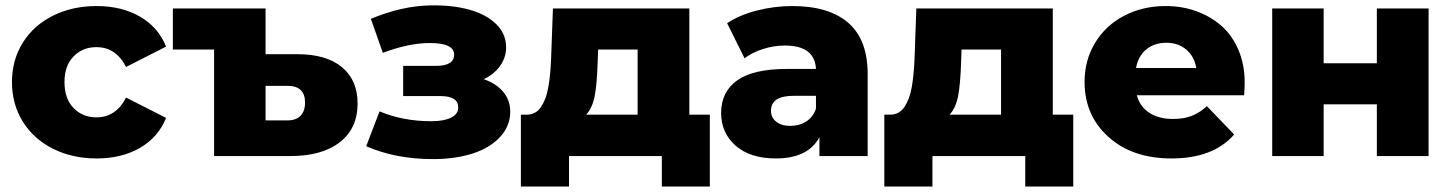

<svg xmlns="http://www.w3.org/2000/svg" viewBox="-20 -573 5329 705"><path d="M335 8.8Q245.6 8.8 174.6 -26.9Q103.5 -62.5 63.7 -126.5Q23.9 -190.4 23.9 -272Q23.9 -352.5 63.7 -416.3Q103.5 -480 174.6 -515.4Q245.6 -550.8 335 -550.8Q427.2 -550.8 494.4 -511.7Q561.5 -472.7 589.8 -401.9L442.9 -327.1Q405.8 -399.9 334 -399.9Q283.2 -399.9 250 -365.7Q216.8 -331.5 216.8 -272Q216.8 -210.9 250 -176.5Q283.2 -142.1 334 -142.1Q405.8 -142.1 442.9 -214.8L589.8 -140.1Q561.5 -69.3 494.4 -30.3Q427.2 8.8 335 8.8Z M766.1 0V-391.1H614.7V-542H955.1V-374H1071.8Q1178.2 -374 1235.6 -326.4Q1293 -278.8 1293 -192.9Q1293 -101.6 1227.8 -50.8Q1162.6 0 1046.9 0ZM955.1 -130.9H1035.2Q1066.9 -130.9 1083.5 -147.9Q1100.1 -165 1100.1 -196.8Q1100.1 -257.8 1035.2 -257.8H955.1Z M1570.8 11.2Q1432.1 11.2 1324.7 -36.1L1373.5 -164.1Q1459.5 -127.9 1563.5 -127.9Q1609.4 -127.9 1636 -140.9Q1662.6 -153.8 1662.6 -178.2Q1662.6 -220.2 1597.7 -220.2H1460.4V-331.1H1580.6Q1647.5 -331.1 1647.5 -372.1Q1647.5 -415 1558.6 -415Q1480.5 -415 1385.7 -378.9L1341.8 -503.9Q1457 -551.8 1561.5 -553.2Q1640.1 -554.7 1702.1 -537.8Q1764.2 -521 1801.3 -485.1Q1838.4 -449.2 1838.4 -398.9Q1838.4 -362.3 1816.4 -331.3Q1794.4 -300.3 1756.3 -282.2Q1802.7 -266.1 1828.1 -235.4Q1853.5 -204.6 1853.5 -163.1Q1853.5 -109.4 1815.4 -69.1Q1777.3 -28.8 1713.9 -8.8Q1650.4 11.2 1570.8 11.2Z M1892.6 111.8V-151.9H1913.6Q1930.7 -151.9 1944.1 -159.2Q1957.5 -166.5 1966.8 -180.7Q1976.1 -194.8 1982.7 -212.2Q1989.3 -229.5 1993.4 -253.4Q1997.6 -277.3 1999.8 -300.5Q2002 -323.7 2003.4 -353L2010.3 -542H2511.2V-151.9H2586.4V111.8H2410.2V0H2069.3V111.8ZM2321.3 -151.9V-391.1H2176.3L2174.3 -338.9Q2171.9 -265.1 2163.8 -221.4Q2155.8 -177.7 2132.3 -151.9Z M2988.8 0V-68.8Q2946.3 8.8 2829.1 8.8Q2734.4 8.8 2681.2 -38.1Q2627.9 -85 2627.9 -158.2Q2627.9 -235.8 2686.8 -277.8Q2745.6 -319.8 2868.2 -319.8H2976.1Q2971.7 -405.8 2861.8 -405.8Q2821.8 -405.8 2781.7 -393.1Q2741.7 -380.4 2713.9 -358.9L2649.9 -487.8Q2695.3 -518.1 2759.5 -534.4Q2823.7 -550.8 2889.2 -550.8Q3023.9 -550.8 3095 -489Q3166 -427.2 3166 -300.8V0ZM2976.1 -173.8V-221.2H2894Q2811 -221.2 2811 -166Q2811 -141.6 2830.1 -126.2Q2849.1 -110.8 2881.8 -110.8Q2914.6 -110.8 2939.9 -126.7Q2965.3 -142.6 2976.1 -173.8Z M3227.1 111.8V-151.9H3248Q3265.1 -151.9 3278.6 -159.2Q3292 -166.5 3301.3 -180.7Q3310.5 -194.8 3317.1 -212.2Q3323.7 -229.5 3327.9 -253.4Q3332 -277.3 3334.2 -300.5Q3336.4 -323.7 3337.9 -353L3344.7 -542H3845.7V-151.9H3920.9V111.8H3744.6V0H3403.8V111.8ZM3655.8 -151.9V-391.1H3510.7L3508.8 -338.9Q3506.3 -265.1 3498.3 -221.4Q3490.2 -177.7 3466.8 -151.9Z M4281.2 8.8Q4138.2 8.8 4050.3 -70.1Q3962.4 -148.9 3962.4 -272Q3962.4 -352.1 4001.2 -416Q4040 -480 4108.2 -515.4Q4176.3 -550.8 4260.3 -550.8Q4320.8 -550.8 4373.3 -531.7Q4425.8 -512.7 4465.3 -477.8Q4504.9 -442.9 4527.6 -389.2Q4550.3 -335.4 4550.3 -270Q4550.3 -253.4 4548.3 -223.1H4154.3Q4165.5 -181.6 4200.2 -158.9Q4234.9 -136.2 4286.6 -136.2Q4326.7 -136.2 4355.2 -147.2Q4383.8 -158.2 4411.6 -183.1L4511.7 -79.1Q4435.1 8.8 4281.2 8.8ZM4151.4 -323.2H4372.6Q4365.2 -366.2 4335.7 -391.1Q4306.2 -416 4262.7 -416Q4218.3 -416 4188.5 -391.1Q4158.7 -366.2 4151.4 -323.2Z M4651.4 0V-542H4840.3V-340.8H5035.6V-542H5225.6V0H5035.6V-189.9H4840.3V0Z"/></svg>

Font: Montserrat ExtraBold
Style: Regular
Weight: 800
Designer: Julieta Ulanovsky
Foundry: Julieta Ulanovsky
Version: Version 9.000